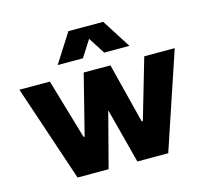

<svg xmlns="http://www.w3.org/2000/svg" viewBox="-104 -847 1053 969"><g transform="rotate(-15 422.5 -363.0)"><path d="M16.6 -503.9H175.8L267.6 -190.4H273.4L352.5 -503.9H492.2L571.3 -190.4H577.6L668.9 -503.9H828.1L659.2 0H498L423.8 -284.2H421.9L347.7 0H185.5ZM332 -725.6H513.7L610.4 -574.2H478.5L422.9 -661.1L367.2 -574.2H235.4Z"/></g></svg>

Font: Wanted Sans ExtraBold
Style: Regular
Weight: 800
Designer: Original Design by Kil Hyung-jin and Kang Hanbin, Wanted Lab, Inc; Hangeul from Source Han Sans by Jang Soo-young and Ka
Foundry: Wanted Lab, Inc.
Version: Version 1.003